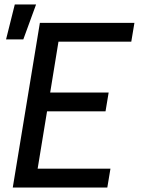

<svg xmlns="http://www.w3.org/2000/svg" viewBox="-20 -837 640 857"><path d="M37 0 158 -735H580L566 -651H241L204 -424H465L451 -340H190L148 -84H473L459 0ZM7 -661 46 -817H141L84 -661Z"/></svg>

Font: Iosevka Medium Extended
Style: Italic
Weight: 500
Width: 7
Italic angle: -9°
Monospace: yes
Designer: Belleve Invis
Foundry: Belleve Invis
Version: Version 32.5.0; ttfautohint (v1.8.4)